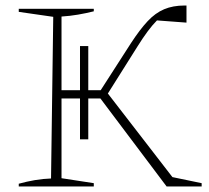

<svg xmlns="http://www.w3.org/2000/svg" viewBox="-20 -676 756 696"><path d="M48 0V-10Q77 -18 106 -23Q135 -28 165 -29L173 -615L48 -633V-644H320V-635Q292 -628 263 -623Q234 -618 203 -616V-349H270V-509H300V-349H345L455 -520Q487 -569 515 -599Q543 -629 575 -642.5Q607 -656 649 -656H656V-594L549 -602Q533 -586 515.5 -562.5Q498 -539 478 -507L371 -337L605 -34L711 -12V0H584L344 -319H300V-171H270V-319H203V-30L320 -12V0Z"/></svg>

Font: Piazzolla Thin
Style: Regular
Weight: 100
Designer: Juan Pablo del Peral
Foundry: Huerta Tipografica
Version: Version 1.330